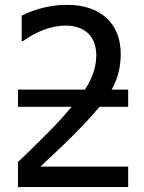

<svg xmlns="http://www.w3.org/2000/svg" viewBox="-20 -762 586 782"><path d="M502 -83.5H144.5L234.9 -168.5C296.4 -227.5 346.7 -280.3 385.3 -327.1H502V-397H434.6C459.5 -440.4 471.7 -488.8 471.7 -542C471.7 -669.4 386.2 -742.2 254.9 -742.2C189 -742.2 127 -727.5 68.4 -698.2V-594.7H73.7C128.4 -633.8 188.5 -657.7 247.6 -657.7C323.7 -657.7 372.1 -614.7 372.1 -537.1C372.1 -498.5 361.8 -460.4 341.8 -423.8C334.5 -411.6 329.1 -402.3 325.7 -397H53.2V-327.1H272C252.9 -305.2 238.8 -288.6 228.5 -277.3C189.9 -234.9 131.3 -176.3 53.2 -102.1V0H502Z"/></svg>

Font: SG Kara SemiBold
Style: Regular
Weight: 400
Designer: Damoon Khanjanzadeh
Version: Version 1.000